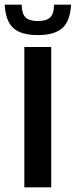

<svg xmlns="http://www.w3.org/2000/svg" viewBox="-58 -801 324 821"><path d="M46 0V-600H161V0ZM-38 -781H35Q35 -743 51 -727Q67 -711 104 -711Q141 -711 157 -727Q173 -743 173 -781H246Q242 -711 208.5 -681Q175 -651 104 -651Q32 -651 -1 -681Q-34 -711 -38 -781Z"/></svg>

Font: Big Shoulders Text
Style: Bold
Weight: 700
Designer: Patric King
Foundry: XO Type Co
Version: Version 1.000; ttfautohint (v1.8.2)